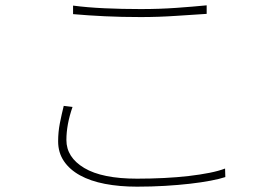

<svg xmlns="http://www.w3.org/2000/svg" viewBox="-20 -697 1040 720"><path d="M254 -676Q307 -669 372 -666Q437 -663 508 -663Q578 -663 641 -667.5Q704 -672 755 -677V-645Q706 -642 640 -637.5Q574 -633 508 -633Q436 -633 373.5 -636Q311 -639 254 -644ZM252 -296Q229 -230 229 -172Q229 -107 296 -67Q363 -27 494 -27Q546 -27 595.5 -29.5Q645 -32 688 -37Q731 -42 766 -49Q801 -56 824 -65L825 -33Q804 -26 770 -19.5Q736 -13 692.5 -8Q649 -3 598.5 0Q548 3 494 3Q428 3 373.5 -7.5Q319 -18 280 -39.5Q241 -61 219.5 -93Q198 -125 198 -167Q198 -202 204.5 -235Q211 -268 219 -300Z"/></svg>

Font: SpoqaHanSans
Style: Thin
Weight: 250
Designer: [Spoqa Han Sans] Dong-huui Kim \uAE40 \uB3D9 \uD718   [Noto Sans] Ryoko NISHIZUKA \u897F \u585A \u6DBC \u5B50  (kana & i
Foundry: Spoqa (http://bi.spoqa.com)
Version: Version 1.004;PS 1.004;hotconv 1.0.82;makeotf.lib2.5.63406